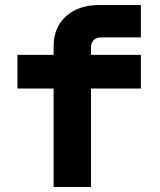

<svg xmlns="http://www.w3.org/2000/svg" viewBox="-20 -750 640 770"><path d="M195 0V-395H50V-530H195V-565Q195 -640 245 -685Q295 -730 380 -730H545V-600H385Q366 -600 355.5 -589Q345 -578 345 -560V-530H545V-395H345V0Z"/></svg>

Font: JetBrains Mono Extra Bold
Style: Regular
Weight: 800
Monospace: yes
Designer: Philipp Nurullin, Konstantin Bulenkov
Foundry: JetBrains
Version: 2.002